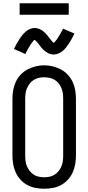

<svg xmlns="http://www.w3.org/2000/svg" viewBox="-20 -1145 540 1173"><path d="M250 8Q223 8 196.5 3Q170 -2 147 -14.5Q124 -27 105.5 -47Q87 -67 76 -91.5Q65 -116 60.5 -142Q56 -168 56 -195V-540Q56 -567 60.5 -593.5Q65 -620 76 -644Q87 -668 105.5 -688Q124 -708 147.5 -720.5Q171 -733 197 -739.5Q223 -746 250 -746Q277 -746 303 -739.5Q329 -733 352.5 -720.5Q376 -708 394.5 -688Q413 -668 424 -644Q435 -620 439.5 -593.5Q444 -567 444 -540V-195Q444 -168 439.5 -142Q435 -116 424 -91.5Q413 -67 394.5 -47Q376 -27 353 -14.5Q330 -2 303.5 3Q277 8 250 8ZM250 -62Q267 -62 283.5 -65.5Q300 -69 314 -78Q328 -87 338.5 -100.5Q349 -114 355.5 -129.5Q362 -145 364 -161.5Q366 -178 366 -195V-540Q366 -557 364 -573.5Q362 -590 355.5 -606Q349 -622 338.5 -635.5Q328 -649 313.5 -657.5Q299 -666 282 -669.5Q265 -673 248 -673Q232 -673 215.5 -669Q199 -665 185 -656Q171 -647 161 -633.5Q151 -620 144.5 -605Q138 -590 136 -573.5Q134 -557 134 -540V-195Q134 -178 136 -161.5Q138 -145 144.5 -129.5Q151 -114 161.5 -100.5Q172 -87 186 -78Q200 -69 216.5 -65.5Q233 -62 250 -62ZM308 -812Q300 -812 292.5 -813.5Q285 -815 278.5 -818Q272 -821 265 -825.5Q258 -830 252.5 -834.5Q247 -839 241 -845Q235 -851 230.5 -857Q226 -863 221.5 -869Q217 -875 211.5 -881.5Q206 -888 201 -893.5Q196 -899 192 -902Q189 -900 187 -898.5Q185 -897 182 -893Q179 -889 177.5 -887.5Q176 -886 174.5 -884Q173 -882 171.5 -879.5Q170 -877 168 -874.5Q166 -872 164.5 -869Q163 -866 161 -863Q159 -860 157 -856.5Q155 -853 153 -849.5Q151 -846 148.5 -842Q146 -838 144 -833.5Q142 -829 139.5 -824.5Q137 -820 135 -815L65 -846Q74 -864 82.5 -879Q91 -894 99 -906.5Q107 -919 115.5 -929.5Q124 -940 135.5 -950.5Q147 -961 162 -967.5Q177 -974 192 -974Q200 -974 207.5 -972Q215 -970 221.5 -967.5Q228 -965 235 -960.5Q242 -956 247.5 -951.5Q253 -947 259 -940.5Q265 -934 269.5 -928.5Q274 -923 278.5 -917Q283 -911 288.5 -904Q294 -897 298.5 -892Q303 -887 308 -883Q311 -885 313 -887Q315 -889 318 -893Q321 -897 322.5 -898.5Q324 -900 325.5 -902Q327 -904 328.5 -906.5Q330 -909 332 -911.5Q334 -914 335.5 -917Q337 -920 339 -923Q341 -926 343 -929.5Q345 -933 347 -936.5Q349 -940 351.5 -944Q354 -948 356 -952Q358 -956 360.5 -960.5Q363 -965 365 -970L435 -940Q426 -922 417.5 -906.5Q409 -891 401 -879Q393 -867 384.5 -856Q376 -845 364.5 -835Q353 -825 338 -818.5Q323 -812 308 -812ZM100 -1055V-1125H400V-1055Z"/></svg>

Font: Zed Sans
Style: Regular
Weight: 400
Designer: Belleve Invis
Foundry: Belleve Invis
Version: Version 1.0.0; ttfautohint (v1.8.4)